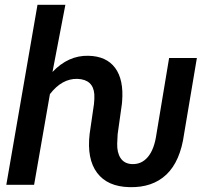

<svg xmlns="http://www.w3.org/2000/svg" viewBox="-20 -770 862 800"><path d="M519.5 9.8Q427.7 7.8 384.5 -50Q341.3 -107.9 353.5 -212.4L371.6 -336.9Q374 -358.4 373 -377.4Q368.2 -439 302.2 -441.4Q238.3 -442.9 188 -377.9L122.1 0H6.3L136.2 -750H252.4L198.7 -470.2Q264.6 -539.6 348.1 -537.6Q423.3 -536.1 459.7 -487.1Q496.1 -438 488.8 -347.2L487.8 -336.4L470.2 -210.9L468.3 -171.4Q467.3 -134.3 482.4 -111.3Q497.6 -88.4 528.3 -86.4Q569.3 -84 596.2 -116Q623 -147.9 631.8 -210.9L684.6 -528.3H800.3L747.1 -212.4Q731.4 -98.1 673.6 -43Q615.7 12.2 519.5 9.8Z"/></svg>

Font: Roboto Medium
Style: Italic
Weight: 500
Italic angle: -12°
Designer: Google
Version: Version 2.134; 2016